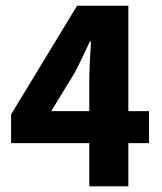

<svg xmlns="http://www.w3.org/2000/svg" viewBox="-20 -655 568 675"><path d="M503.9 -151.9H431.2V0H293.9V-151.9H19V-252.9L251 -634.8H431.2V-264.2H503.9ZM293.9 -367.2Q293.9 -419.4 299.8 -508.8H295.9Q267.6 -448.2 244.1 -401.9L160.2 -264.2H293.9Z"/></svg>

Font: SourceSansPro-Bold
Style: Bold
Weight: 700
Designer: Paul D. Hunt
Foundry: Adobe Systems Incorporated
Version: Version 1.050;PS Version 1.000;hotconv 1.0.70;makeotf.lib2.5